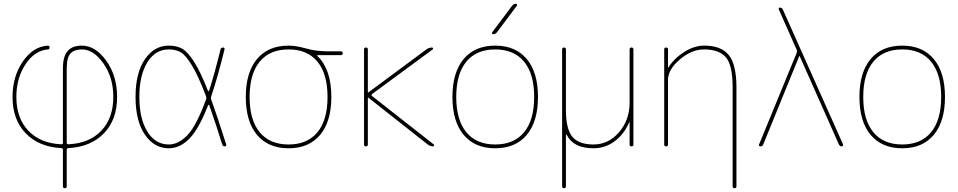

<svg xmlns="http://www.w3.org/2000/svg" viewBox="-20 -770 5037 1010"><path d="M331 -410V-19Q331 -11 340 -11Q450 -16 513 -82.5Q576 -149 576 -260Q576 -363 524 -436.5Q472 -510 411 -510Q371 -510 351 -489Q331 -468 331 -410ZM302 9Q185 3 115.5 -68.5Q46 -140 46 -260Q46 -368 100 -446.5Q154 -525 231 -530Q241 -530 241 -520Q241 -510 231 -510Q162 -504 114 -431.5Q66 -359 66 -260Q66 -149 129 -82.5Q192 -16 302 -11Q311 -11 311 -19V-410Q311 -473 335.5 -501.5Q360 -530 411 -530Q482 -530 539 -450.5Q596 -371 596 -260Q596 -140 526.5 -68.5Q457 3 340 9Q331 9 331 18V210Q331 220 321 220Q311 220 311 210V18Q311 9 302 9Z M868 -510Q797 -510 755 -442Q713 -374 713 -260Q713 -146 755 -78Q797 -10 868 -10Q919 -10 966 -59Q1013 -108 1064 -247Q1067 -255 1064 -263Q1024 -369 990.5 -424.5Q957 -480 931 -495Q905 -510 868 -510ZM868 10Q791 10 742 -62Q693 -134 693 -260Q693 -386 742 -458Q791 -530 868 -530Q909 -530 938 -514Q967 -498 1001 -445Q1035 -392 1074 -292Q1075 -290 1077 -290.5Q1079 -291 1080 -293Q1109 -383 1140 -510Q1142 -520 1153 -520Q1163 -520 1161 -510Q1125 -363 1091 -263Q1088 -255 1091 -247Q1125 -152 1170 -10Q1171 -6 1169 -3Q1167 0 1163 0Q1152 0 1149 -10Q1118 -111 1081 -216Q1080 -218 1078 -218.5Q1076 -219 1075 -217Q1027 -93 977 -41.5Q927 10 868 10Z M1650 -445.5Q1597 -510 1498 -510Q1399 -510 1346 -445.5Q1293 -381 1293 -260Q1293 -139 1346 -74.5Q1399 -10 1498 -10Q1597 -10 1650 -74.5Q1703 -139 1703 -260Q1703 -381 1650 -445.5ZM1498 -530Q1537 -530 1590 -515Q1643 -500 1703 -500H1773Q1783 -500 1783 -490Q1783 -480 1773 -480H1652Q1650 -480 1649 -478Q1648 -476 1650 -475Q1723 -405 1723 -260Q1723 -131 1664 -60.5Q1605 10 1498 10Q1391 10 1332 -60.5Q1273 -131 1273 -260Q1273 -389 1332 -459.5Q1391 -530 1498 -530Z M1895 -10V-510Q1895 -520 1905 -520Q1915 -520 1915 -510V-285Q1915 -284 1916 -284H1918L2223 -510Q2236 -520 2253 -520Q2257 -520 2258 -516Q2259 -512 2256 -510L1937 -275Q1932 -270 1937 -265L2262 -10Q2264 -8 2263 -4Q2262 0 2259 0Q2243 0 2230 -10L1918 -256H1916Q1915 -256 1915 -255V-10Q1915 0 1905 0Q1895 0 1895 -10Z M2737 -445.5Q2684 -510 2585 -510Q2486 -510 2433 -445.5Q2380 -381 2380 -260Q2380 -139 2433 -74.5Q2486 -10 2585 -10Q2684 -10 2737 -74.5Q2790 -139 2790 -260Q2790 -381 2737 -445.5ZM2751 -60.5Q2692 10 2585 10Q2478 10 2419 -60.5Q2360 -131 2360 -260Q2360 -389 2419 -459.5Q2478 -530 2585 -530Q2692 -530 2751 -459.5Q2810 -389 2810 -260Q2810 -131 2751 -60.5ZM2574 -590Q2570 -590 2568.5 -593.5Q2567 -597 2569 -600L2674 -740Q2682 -750 2694 -750Q2698 -750 2699.5 -746.5Q2701 -743 2699 -740L2594 -600Q2586 -590 2574 -590Z M2937 210V-510Q2937 -520 2947 -520Q2957 -520 2957 -510V-190Q2957 -92 2990.5 -51Q3024 -10 3102 -10Q3181 -10 3236.5 -74.5Q3292 -139 3292 -230V-510Q3292 -520 3302 -520Q3312 -520 3312 -510V-10Q3312 0 3302 0Q3292 0 3292 -10V-127Q3292 -128 3291 -128Q3290 -128 3290 -127Q3264 -65 3214 -27.5Q3164 10 3102 10Q2996 10 2961 -61Q2960 -62 2958.5 -62Q2957 -62 2957 -60V210Q2957 220 2947 220Q2937 220 2937 210Z M3474 -10V-510Q3474 -520 3484 -520Q3494 -520 3494 -510V-416Q3494 -415 3495 -415Q3497 -415 3497 -416Q3526 -463 3579 -496.5Q3632 -530 3684 -530Q3774 -530 3814 -480Q3854 -430 3854 -310V210Q3854 220 3844 220Q3834 220 3834 210V-310Q3834 -428 3798 -469Q3762 -510 3684 -510Q3618 -510 3556 -457Q3494 -404 3494 -350V-10Q3494 0 3484 0Q3474 0 3474 -10Z M3980 0Q3976 0 3973.5 -3Q3971 -6 3973 -10L4171 -492Q4174 -500 4171 -508L4077 -720Q4075 -724 4077 -727Q4079 -730 4083 -730Q4093 -730 4098 -720L4415 -10Q4416 -6 4413.5 -3Q4411 0 4408 0Q4398 0 4393 -10L4187 -474Q4187 -475 4186 -475Q4184 -475 4184 -474L3995 -10Q3991 0 3980 0Z M4878 -445.5Q4825 -510 4726 -510Q4627 -510 4574 -445.5Q4521 -381 4521 -260Q4521 -139 4574 -74.5Q4627 -10 4726 -10Q4825 -10 4878 -74.5Q4931 -139 4931 -260Q4931 -381 4878 -445.5ZM4892 -60.5Q4833 10 4726 10Q4619 10 4560 -60.5Q4501 -131 4501 -260Q4501 -389 4560 -459.5Q4619 -530 4726 -530Q4833 -530 4892 -459.5Q4951 -389 4951 -260Q4951 -131 4892 -60.5Z"/></svg>

Font: Rounded Mplus 1c Thin
Style: Regular
Weight: 250
Version: Version 1.059.20150529